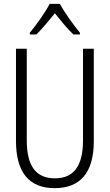

<svg xmlns="http://www.w3.org/2000/svg" viewBox="-20 -967 570 997"><path d="M135 -797V-788H169C199 -817 235 -862 265 -898C295 -861 329 -818 361 -788H395V-797C364 -834 315 -902 291 -947H238C216 -904 169 -838 135 -797ZM264 10C395 10 467 -69 467 -233V-714H411V-237C411 -103 361 -41 265 -41C167 -41 119 -104 119 -239V-714H63V-235C63 -73 130 10 264 10Z"/></svg>

Font: Noto Sans Mono Condensed Light
Style: Regular
Weight: 300
Width: 3
Designer: Monotype Design Team
Foundry: Monotype Imaging Inc.
Version: Version 2.014